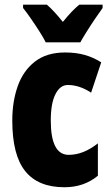

<svg xmlns="http://www.w3.org/2000/svg" viewBox="-20 -786 473 816"><path d="M253.9 9.8Q142.1 9.8 87.2 -58.6Q32.2 -127 32.2 -273.9Q32.2 -354.5 55.4 -419.9Q78.6 -485.4 128.4 -524.2Q178.2 -563 256.8 -563Q302.7 -563 340.1 -552.5Q377.4 -542 410.2 -521L367.2 -392.1Q317.9 -424.8 268.1 -424.8Q235.4 -424.8 215.6 -385.7Q195.8 -346.7 195.8 -273.9Q195.8 -127.9 272 -127.9Q334.5 -127.9 396 -176.8V-39.1Q336.9 9.8 253.9 9.8ZM174.3 -606Q166 -623.5 147.9 -651.9Q129.9 -680.2 110.6 -708Q91.3 -735.8 78.1 -752V-766.1H179.2Q208 -741.7 247.1 -692.9Q286.6 -741.7 316.9 -766.1H416V-752Q402.3 -732.9 384 -706.1Q365.7 -679.2 348.9 -652.3Q332 -625.5 321.3 -606Z"/></svg>

Font: Open Sans Condensed ExtraBold
Style: Regular
Weight: 800
Width: 3
Designer: Monotype Design Team
Foundry: Monotype Imaging Inc.
Version: Version 3.000; ttfautohint (v1.8.4)